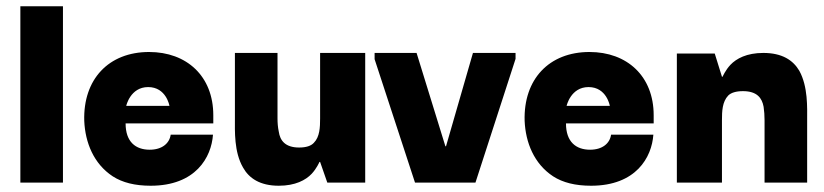

<svg xmlns="http://www.w3.org/2000/svg" viewBox="-20 -583 2632 613"><path d="M181 0V-563H45V0Z M461 10C605 10 655 -81 660 -153H525C521 -125 497 -105 458 -105C413 -105 381 -130 381 -189H661V-215C661 -340 576 -417 456 -417C327 -417 245 -330 249 -197C252 -128 279 -60 340 -20C371 0 411 10 461 10ZM383 -245C383 -245 396 -305 453 -305C511 -305 521 -245 521 -245Z M870 10C923 10 956 -8 975 -28C991 -45 1000 -66 1000 -66H1002L1025 0H1146V-414H1002V-205C1002 -177 1001 -146 982 -127C973 -117 957 -112 935 -112C891 -112 874 -134 870 -163C867 -177 866 -191 866 -205V-414H730V-206C730 -164 727 -98 756 -48C775 -14 810 10 870 10Z M1404 -116H1402L1310 -414H1176V-394L1305 0H1498L1626 -395V-414H1490Z M1867 10C2011 10 2061 -81 2066 -153H1931C1927 -125 1903 -105 1864 -105C1819 -105 1787 -130 1787 -189H2067V-215C2067 -340 1982 -417 1862 -417C1733 -417 1651 -330 1655 -197C1658 -128 1685 -60 1746 -20C1777 0 1817 10 1867 10ZM1789 -245C1789 -245 1802 -305 1859 -305C1917 -305 1927 -245 1927 -245Z M2285 0V-199C2285 -228 2286 -258 2305 -278C2314 -287 2330 -292 2352 -292C2397 -292 2413 -270 2418 -242C2420 -228 2421 -214 2421 -199V0H2557V-198C2557 -240 2560 -306 2532 -357C2512 -391 2477 -414 2417 -414C2364 -414 2331 -396 2312 -376C2296 -359 2287 -338 2287 -338H2285L2262 -412H2141V0Z"/></svg>

Font: OSH Darker Grotesque Black
Style: Regular
Weight: 900
Designer: Gabriel Lam
Foundry: TypeRant
Version: Version 1.000;Glyphs 3.1.1 (3148)